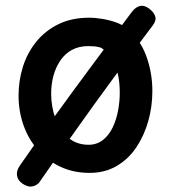

<svg xmlns="http://www.w3.org/2000/svg" viewBox="-20 -611 606 683"><path d="M297 -548Q320 -548 346 -543.5Q372 -539 395 -530.5Q418 -522 432 -509Q478 -472 500 -412.5Q522 -353 522 -287Q522 -232 507.5 -180.5Q493 -129 465 -87Q437 -45 395 -20.5Q353 4 299 4Q241 4 194.5 -18Q148 -40 114.5 -78Q81 -116 63.5 -166Q46 -216 46 -271Q46 -324 61.5 -373.5Q77 -423 109 -462.5Q141 -502 188 -525Q235 -548 297 -548ZM162 -278Q162 -232 177 -190Q192 -148 222 -122Q252 -96 295 -96Q324 -96 345.5 -112.5Q367 -129 380.5 -157Q394 -185 400 -217.5Q406 -250 406 -281Q406 -341 388.5 -380.5Q371 -420 340 -441Q328 -445 317 -446Q306 -447 294 -447Q261 -447 236 -433.5Q211 -420 194.5 -395.5Q178 -371 170 -341Q162 -311 162 -278ZM121 36Q114 47 97.5 51.5Q81 56 61 43Q43 31 40.5 13.5Q38 -4 50 -21Q112 -111 179 -203.5Q246 -296 314.5 -388Q383 -480 450 -570Q464 -587 479 -590Q494 -593 511 -580Q527 -568 532 -553Q537 -538 523 -520Q455 -430 386 -336.5Q317 -243 250.5 -149Q184 -55 121 36Z"/></svg>

Font: Playpen Sans Medium
Style: Regular
Weight: 500
Designer: Laura Meseguer, Veronika Burian, José Scaglione
Foundry: TypeTogether
Version: Version 1.001